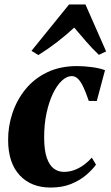

<svg xmlns="http://www.w3.org/2000/svg" viewBox="-20 -832 497 863"><path d="M207.5 11Q120 11 68.5 -44.2Q17 -99.5 16.5 -201.5Q16 -263 35.5 -322.2Q55 -381.5 93.8 -429.8Q132.5 -478 191 -506.5Q249.5 -535 326.5 -535Q355.5 -535 391.2 -530.5Q427 -526 452 -516.5L415 -378L379 -378.5Q366.5 -415.5 355 -440.2Q343.5 -465 330.8 -477.5Q318 -490 302.5 -490Q280.5 -490 258.2 -469.5Q236 -449 218 -411.5Q200 -374 189 -322.8Q178 -271.5 178.5 -209.5Q179 -156 190.2 -123Q201.5 -90 221.2 -74.8Q241 -59.5 267.5 -59.5Q294 -59.5 317.5 -69Q341 -78.5 360.2 -93.2Q379.5 -108 392.5 -123.5L411.5 -92Q395.5 -69.5 367.5 -45.5Q339.5 -21.5 299.8 -5.2Q260 11 207.5 11ZM152.5 -584.5 121.5 -603.5 290.5 -812H364L457 -601L424.5 -585.5Q396 -612 368 -644.5Q340 -677 313.5 -708Q280 -676.5 238.2 -644.2Q196.5 -612 152.5 -584.5Z"/></svg>

Font: Merriweather 96pt ExtraBold
Style: Italic
Weight: 800
Italic angle: -7.8°
Version: Version 2.101